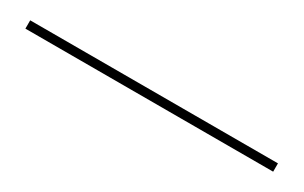

<svg xmlns="http://www.w3.org/2000/svg" viewBox="12 -150 633 400"><g transform="rotate(30 328.0 50.0)"><path d="M30 60V40H626V60Z"/></g></svg>

Font: Big Shoulders Thin
Style: Regular
Weight: 100
Designer: Patric King
Foundry: XO Type Co
Version: Version 2.002